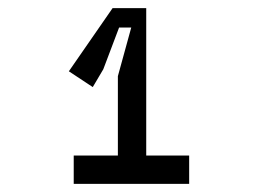

<svg xmlns="http://www.w3.org/2000/svg" viewBox="-20 -800 640 474"><path d="M447 -416V-346H162V-416ZM271 -363V-612L304 -732H274L235 -629L209 -585L150 -624L258 -780H341V-363Z"/></svg>

Font: Fliege Mono Thin
Style: Regular
Weight: 100
Version: Version 0.020;Glyphs 3.3 (3306)